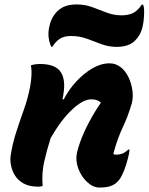

<svg xmlns="http://www.w3.org/2000/svg" viewBox="-20 -834 669 864"><path d="M119 -540Q137 -546 161 -546Q232 -546 255.5 -506.5Q279 -467 261 -387H267Q289 -430 322.5 -466.5Q356 -503 395 -526Q434 -549 473 -549Q502 -549 524 -531Q546 -513 559 -485Q572 -457 576 -426Q580 -395 573 -369Q557 -313 534 -264.5Q511 -216 495 -160Q494 -156 492.5 -150.5Q491 -145 490 -140Q494 -139 497.5 -138.5Q501 -138 505 -138Q516 -138 529.5 -142.5Q543 -147 557 -161H563Q562 -144 555 -119Q547 -88 538.5 -67Q530 -46 522 -33Q508 -11 487 -0.5Q466 10 428 10Q399 10 372.5 -14.5Q346 -39 332.5 -75Q319 -111 326 -145Q337 -194 365.5 -254Q394 -314 434 -372Q419 -387 391 -387Q354 -387 305 -341.5Q256 -296 208 -213Q190 -156 178.5 -104.5Q167 -53 172 3Q163 6 152 6Q111 6 85 -9Q59 -24 46 -46.5Q33 -69 29 -92.5Q25 -116 28 -134Q36 -187 52.5 -238Q69 -289 87 -339.5Q105 -390 115 -441Q120 -466 121.5 -492.5Q123 -519 119 -540ZM527 -765Q557 -765 578 -775Q599 -785 618 -813H624Q628 -803 628.5 -790Q629 -777 628 -761Q627 -736 621.5 -713.5Q616 -691 607 -676Q588 -645 563 -634Q538 -623 506 -623Q469 -623 436 -635.5Q403 -648 370 -660Q337 -672 300 -672Q269 -672 250 -660Q231 -648 216 -624H210Q205 -636 201 -652.5Q197 -669 198 -688Q199 -705 204.5 -725Q210 -745 220 -761Q236 -787 261 -800.5Q286 -814 325 -814Q362 -814 394.5 -802Q427 -790 459.5 -777.5Q492 -765 527 -765Z"/></svg>

Font: Recursive Sn Csl St XBd
Style: Italic
Weight: 800
Italic angle: -15°
Version: Version 1.079;hotconv 1.0.112;makeotfexe 2.5.65598; ttfautoh